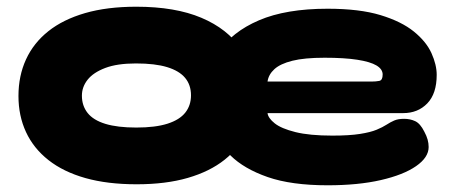

<svg xmlns="http://www.w3.org/2000/svg" viewBox="-20 -531 1356 572"><path d="M387 18Q300 18 234.5 -0.5Q169 -19 124.5 -54Q80 -89 57.5 -137.5Q35 -186 35 -245Q35 -305 57.5 -354Q80 -403 124 -438Q168 -473 233.5 -492Q299 -511 386 -511Q502 -511 580 -478Q658 -445 698 -385.5Q738 -326 738 -246Q738 -187 715.5 -138.5Q693 -90 649 -55Q605 -20 539.5 -1Q474 18 387 18ZM386 -151Q443 -151 479 -162.5Q515 -174 532 -195.5Q549 -217 549 -247Q549 -278 531.5 -299Q514 -320 478 -331Q442 -342 385 -342Q329 -342 293.5 -328.5Q258 -315 241 -293.5Q224 -272 224 -246Q224 -216 241 -194.5Q258 -173 294 -162Q330 -151 386 -151ZM956 21Q848 21 777.5 -3.5Q707 -28 666.5 -68Q626 -108 609.5 -154Q593 -200 593 -243Q593 -317 632 -376.5Q671 -436 751.5 -470.5Q832 -505 956 -505Q1051 -505 1113.5 -486Q1176 -467 1213 -437Q1250 -407 1265.5 -372.5Q1281 -338 1281 -308Q1281 -252 1253 -223Q1225 -194 1181 -194H777Q779 -179 798.5 -163.5Q818 -148 860 -137.5Q902 -127 970 -127Q1021 -127 1052.5 -132Q1084 -137 1102 -144.5Q1120 -152 1131.5 -159.5Q1143 -167 1154.5 -172Q1166 -177 1184 -177Q1202 -177 1217 -170Q1232 -163 1244 -139Q1251 -126 1254 -115Q1257 -104 1257 -93Q1257 -62 1219.5 -36Q1182 -10 1114.5 5.5Q1047 21 956 21ZM777 -288H1086Q1100 -288 1110 -290Q1120 -292 1120 -309Q1120 -325 1101.5 -336Q1083 -347 1044.5 -353Q1006 -359 947 -359Q887 -359 851 -350Q815 -341 797.5 -325Q780 -309 777 -288Z"/></svg>

Font: Fredoka Expanded
Style: Bold
Weight: 700
Width: 7
Designer: Ben Nathan
Foundry: Milena B. Brandão, Ben Nathan
Version: Version 2.001